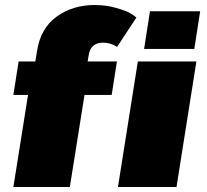

<svg xmlns="http://www.w3.org/2000/svg" viewBox="-20 -745 823 765"><path d="M450 0 529.2 -500H762.5L683.3 0ZM554.2 -550 577.5 -700H777.5L754.2 -550ZM33.3 0 91.7 -366.7H33.3L54.2 -500H120.8L127.5 -541.7Q141.7 -632.5 205.8 -678.8Q270 -725 356.7 -725Q403.3 -725 443.3 -713.3Q483.3 -701.7 498.8 -692.5Q514.2 -683.3 523.3 -675L446.7 -558.3Q420 -575 390.8 -575Q340.8 -575 333.3 -525L329.2 -500H445.8L425 -366.7H316.7L258.3 0Z"/></svg>

Font: BoonTook
Style: Italic
Weight: 400
Italic angle: -9°
Designer: Sungsit Sawaiwan
Foundry: FontUni
Version: Version 3.0